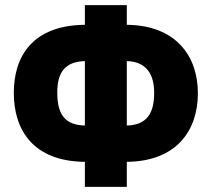

<svg xmlns="http://www.w3.org/2000/svg" viewBox="-20 -733 827 751"><path d="M476 -713H312V-636C105 -634 34 -510 34 -370C34 -225 109 -102 312 -100V-2H476V-100C673 -102 754 -225 754 -368C754 -513 669 -634 476 -636ZM312 -494V-242C236 -244 204 -283 204 -371C204 -447 232 -492 312 -494ZM476 -494C553 -492 583 -442 583 -370C583 -288 553 -244 476 -242Z"/></svg>

Font: Noto Sans Armenian Condensed Black
Style: Regular
Weight: 900
Width: 3
Designer: Monotype Design Team
Foundry: Monotype Imaging Inc.
Version: Version 2.008